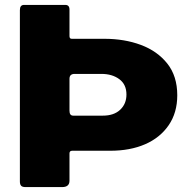

<svg xmlns="http://www.w3.org/2000/svg" viewBox="-20 -762 774 782"><path d="M702 -374Q702 -303 667 -252Q632 -201 571 -174.5Q510 -148 429 -148H274Q263 -148 263 -137V-26Q263 0 233 0H84Q71 0 66 -5.5Q61 -11 61 -23V-721Q61 -742 78 -742H246Q263 -742 263 -723V-615Q263 -604 272 -604H405Q487 -604 554 -579Q621 -554 661.5 -503Q702 -452 702 -374ZM495 -377Q495 -418 466 -439.5Q437 -461 393 -461H284Q263 -461 263 -441V-311Q263 -291 278 -291H399Q444 -291 469.5 -315Q495 -339 495 -377Z"/></svg>

Font: Libre Franklin ExtraBold
Style: Regular
Weight: 800
Designer: Pablo Impallari, Rodrigo Fuenzalida, Nhung Nguyen
Foundry: Impallari Type
Version: Version 3.000